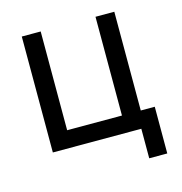

<svg xmlns="http://www.w3.org/2000/svg" viewBox="-98 -607 783 828"><g transform="rotate(-15 293.0 -193.5)"><path d="M72.3 0V-517.6H156.7V-76.7H401.4V-517.6H485.4V-76.7H547.9V131.8H467.3V0Z"/></g></svg>

Font: Cascadia Code PL SemiLight
Style: Regular
Weight: 350
Monospace: yes
Designer: Aaron Bell
Foundry: Saja Typeworks
Version: Version 2404.023; ttfautohint (v1.8.4)